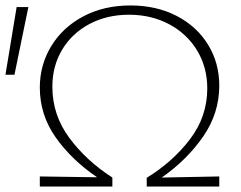

<svg xmlns="http://www.w3.org/2000/svg" viewBox="-26 -684 885 704"><path d="M567 -33 778 -37V0H512V-32Q608 -91 671 -174Q734 -257 734 -360Q734 -437 697 -498.5Q660 -560 594.5 -595Q529 -630 447 -630Q366 -630 302 -596Q238 -562 202 -502Q166 -442 166 -366Q166 -262 228.5 -178Q291 -94 386 -33V0H120V-37L330 -34Q236 -98 178 -180.5Q120 -263 120 -363Q120 -446 162 -515Q204 -584 279.5 -624Q355 -664 452 -664Q548 -664 622 -625.5Q696 -587 737 -520Q778 -453 778 -370Q778 -269 719 -183.5Q660 -98 567 -33ZM35 -658H78L27 -410H-6Z"/></svg>

Font: Ysabeau Infant Light
Style: Regular
Weight: 300
Designer: Christian Thalmann (Catharsis Fonts)
Version: Version 0.003